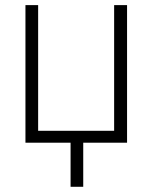

<svg xmlns="http://www.w3.org/2000/svg" viewBox="-20 -550 587 740"><path d="M469.7 0H300.8V169.9H252V0H78.1V-530.3H127V-45.9H419.9V-530.3H469.7Z"/></svg>

Font: Pretendard ExtraLight
Style: Regular
Weight: 200
Designer: Base glyphs from Inter by Rasmus Andersson; Hangeul glyphs from Noto Sans CJK(Source Han Sans) by Jang Soo-young and Kan
Foundry: Kil Hyung-jin
Version: Version 1.309